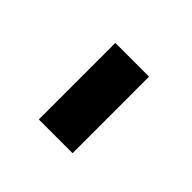

<svg xmlns="http://www.w3.org/2000/svg" viewBox="-13 -380 330 330"><g transform="rotate(-45 152.0 -215.0)"><path d="M240 -256V-174H54V-256Z"/></g></svg>

Font: Josefin Sans
Style: Regular
Weight: 400
Designer: Santiago Orozco
Foundry: Typemade
Version: Version 2.000